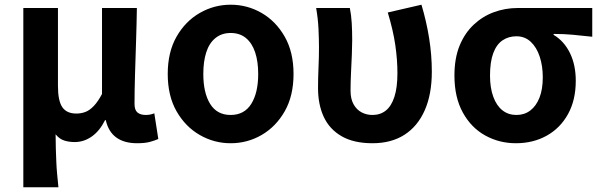

<svg xmlns="http://www.w3.org/2000/svg" viewBox="-20 -594 2547 815"><path d="M79 201V-560H226V-229Q226 -166 244.5 -139Q263 -112 304 -112Q325 -112 343 -119Q361 -126 378.5 -144.5Q396 -163 413 -195V-560H561Q560 -492 557.5 -417.5Q555 -343 553 -274Q551 -205 551 -153Q551 -127 563.5 -116.5Q576 -106 599 -106Q607 -106 616 -107.5Q625 -109 635 -113L652 -4Q636 3 615.5 8.5Q595 14 562 14Q507 14 473.5 -10.5Q440 -35 429 -84H426Q403 -38 369.5 -14.5Q336 9 297 9Q273 9 252.5 2.5Q232 -4 216 -24Q216 9 217 37.5Q218 66 219 92Q220 118 222.5 144.5Q225 171 228 201Z M959 14Q889 14 828 -21Q767 -56 729.5 -121.5Q692 -187 692 -280Q692 -373 729.5 -438.5Q767 -504 828 -539Q889 -574 959 -574Q1030 -574 1090.5 -539Q1151 -504 1188.5 -438.5Q1226 -373 1226 -280Q1226 -187 1188.5 -121.5Q1151 -56 1090.5 -21Q1030 14 959 14ZM959 -106Q1017 -106 1046.5 -153Q1076 -200 1076 -280Q1076 -333 1063 -372Q1050 -411 1024 -432.5Q998 -454 959 -454Q921 -454 894.5 -432.5Q868 -411 855.5 -372Q843 -333 843 -280Q843 -200 872 -153Q901 -106 959 -106Z M1561 14Q1482 14 1430.5 -15.5Q1379 -45 1354.5 -97.5Q1330 -150 1330 -220Q1330 -264 1332 -307Q1334 -350 1334 -393Q1334 -426 1332 -470Q1330 -514 1322 -560H1465Q1471 -531 1473 -496.5Q1475 -462 1475 -423Q1475 -398 1473.5 -362Q1472 -326 1470 -285.5Q1468 -245 1468 -209Q1468 -174 1481 -151Q1494 -128 1515 -117Q1536 -106 1561 -106Q1594 -106 1617.5 -124.5Q1641 -143 1654 -182.5Q1667 -222 1667 -284Q1667 -340 1658 -402.5Q1649 -465 1626 -541L1769 -574Q1790 -504 1801.5 -432.5Q1813 -361 1813 -290Q1813 -194 1783 -126Q1753 -58 1697 -22Q1641 14 1561 14Z M2170 14Q2099 14 2039.5 -19Q1980 -52 1944.5 -116.5Q1909 -181 1909 -273Q1909 -347 1931 -400.5Q1953 -454 1991 -489.5Q2029 -525 2077 -542.5Q2125 -560 2177 -560H2494V-438Q2448 -443 2411 -446.5Q2374 -450 2330 -450V-446Q2374 -420 2399 -369.5Q2424 -319 2424 -251Q2424 -169 2391 -109.5Q2358 -50 2300.5 -18Q2243 14 2170 14ZM2172 -106Q2206 -106 2231 -125Q2256 -144 2270 -179.5Q2284 -215 2284 -266Q2284 -314 2271 -353.5Q2258 -393 2233 -416.5Q2208 -440 2172 -440Q2139 -440 2113.5 -423Q2088 -406 2074 -369Q2060 -332 2060 -273Q2060 -221 2074 -183Q2088 -145 2113 -125.5Q2138 -106 2172 -106Z"/></svg>

Font: Noto Sans KR
Style: Bold
Weight: 700
Designer: Ryoko NISHIZUKA  (kana, bopomofo & ideographs); Paul D. Hunt (Latin, Greek & Cyrillic); Sandoll Communications , Soo-you
Foundry: Adobe
Version: Version 2.004-H2;hotconv 1.0.118;makeotfexe 2.5.65603